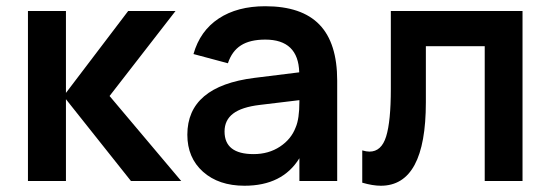

<svg xmlns="http://www.w3.org/2000/svg" viewBox="-20 -575 1750 610"><path d="M68.8 0V-540H189.5V-279.8L387.2 -540H537.6L328.1 -270L555.7 0H396L189.5 -259.8V0Z M822.8 -555.2Q938.5 -555.2 994.9 -496.8Q1051.3 -438.5 1051.3 -318.8V0H931.2V-72.3Q877.4 15.1 756.8 15.1Q674.8 15.1 625 -29.3Q575.2 -73.7 575.2 -147Q575.2 -300.8 788.6 -327.6L930.7 -345.2Q927.7 -449.2 822.8 -449.2Q774.4 -449.2 745.6 -430.9Q716.8 -412.6 704.1 -374L594.7 -403.3Q615.7 -477.1 674.8 -516.1Q733.9 -555.2 822.8 -555.2ZM931.2 -256.8 805.7 -241.7Q748 -234.9 720.7 -214.1Q693.4 -193.4 693.4 -157.2Q693.4 -85.4 785.6 -85.4Q833.5 -85.4 869.4 -109.1Q905.3 -132.8 919.4 -170.4Q931.2 -197.3 931.2 -252Z M1130.9 5.4V-97.2Q1144 -93.3 1153.8 -93.3Q1191.9 -93.3 1206.8 -141.4Q1221.7 -189.5 1221.7 -292V-540H1640.1V0H1520V-428.2H1333V-250Q1333 15.1 1189.9 15.1Q1164.1 15.1 1130.9 5.4Z"/></svg>

Font: Vela Sans Bd
Style: Bold
Weight: 700
Designer: Principal design: Mikhail Sharanda - project Manrope.
Design modification: Ravid Balaliev
Foundry: Mikhail Sharanda
Version: Version 1.001